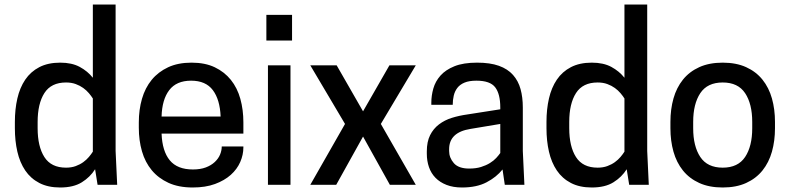

<svg xmlns="http://www.w3.org/2000/svg" viewBox="-20 -820 3501 852"><path d="M247 -542Q299 -542 334 -523Q369 -504 392 -475V-800H493V-150L500 0H413L402 -69Q380 -34 343 -11Q306 12 247 12Q193 12 154.5 -8Q116 -28 92 -63.5Q68 -99 57 -147Q46 -195 46 -251V-279Q46 -335 57 -383Q68 -431 92 -466.5Q116 -502 154.5 -522Q193 -542 247 -542ZM392 -383Q385 -394 374.5 -406.5Q364 -419 349.5 -429.5Q335 -440 316 -447Q297 -454 273 -454Q207 -454 177 -407Q147 -360 147 -279V-251Q147 -170 177 -123Q207 -76 273 -76Q297 -76 316 -83Q335 -90 349.5 -100.5Q364 -111 374.5 -123.5Q385 -136 392 -147Z M697 -227Q700 -149 733.5 -108.5Q767 -68 836 -68Q869 -68 893 -77Q917 -86 933 -101Q949 -116 956.5 -134Q964 -152 964 -170H1060V-166Q1060 -133 1046 -101Q1032 -69 1004 -44Q976 -19 934 -3.5Q892 12 835 12Q773 12 728 -8.5Q683 -29 653.5 -64.5Q624 -100 610 -148.5Q596 -197 596 -253V-277Q596 -333 610 -381.5Q624 -430 653 -465.5Q682 -501 726 -521.5Q770 -542 830 -542Q890 -542 933 -521.5Q976 -501 1004.5 -465.5Q1033 -430 1046.5 -381.5Q1060 -333 1060 -277V-227ZM828 -462Q763 -462 731 -420Q699 -378 697 -303H959Q956 -378 924.5 -420Q893 -462 828 -462Z M1169 -530H1269V0H1169ZM1276 -640H1162V-754H1276Z M1474 -530 1591 -326 1708 -530H1825L1670 -270L1825 0H1710L1591 -214L1472 0H1357L1511 -270L1357 -530Z M2210 -68Q2183 -34 2139 -11Q2095 12 2030 12Q1991 12 1961.5 0.5Q1932 -11 1912.5 -31Q1893 -51 1883.5 -78.5Q1874 -106 1874 -138V-148Q1874 -191 1888.5 -220Q1903 -249 1928 -268Q1953 -287 1985 -297Q2017 -307 2053 -312L2200 -335V-343Q2200 -403 2177.5 -432.5Q2155 -462 2094 -462Q2062 -462 2041.5 -453.5Q2021 -445 2009.5 -430Q1998 -415 1993.5 -395.5Q1989 -376 1989 -355H1894V-364Q1894 -396 1903 -427.5Q1912 -459 1934.5 -484.5Q1957 -510 1996.5 -526Q2036 -542 2097 -542Q2155 -542 2194 -528Q2233 -514 2256.5 -487.5Q2280 -461 2290 -424.5Q2300 -388 2300 -343V-150L2307 0H2220ZM2062 -72Q2092 -72 2114.5 -79Q2137 -86 2154 -96.5Q2171 -107 2182 -119Q2193 -131 2200 -141V-270L2068 -248Q1973 -233 1973 -158V-150Q1973 -120 1994 -96Q2015 -72 2062 -72Z M2606 -542Q2658 -542 2693 -523Q2728 -504 2751 -475V-800H2852V-150L2859 0H2772L2761 -69Q2739 -34 2702 -11Q2665 12 2606 12Q2552 12 2513.5 -8Q2475 -28 2451 -63.5Q2427 -99 2416 -147Q2405 -195 2405 -251V-279Q2405 -335 2416 -383Q2427 -431 2451 -466.5Q2475 -502 2513.5 -522Q2552 -542 2606 -542ZM2751 -383Q2744 -394 2733.5 -406.5Q2723 -419 2708.5 -429.5Q2694 -440 2675 -447Q2656 -454 2632 -454Q2566 -454 2536 -407Q2506 -360 2506 -279V-251Q2506 -170 2536 -123Q2566 -76 2632 -76Q2656 -76 2675 -83Q2694 -90 2708.5 -100.5Q2723 -111 2733.5 -123.5Q2744 -136 2751 -147Z M3187 12Q3127 12 3083 -8Q3039 -28 3010.5 -63.5Q2982 -99 2968.5 -147Q2955 -195 2955 -251V-279Q2955 -335 2968.5 -383Q2982 -431 3010.5 -466.5Q3039 -502 3083 -522Q3127 -542 3187 -542Q3247 -542 3291 -522Q3335 -502 3363.5 -466.5Q3392 -431 3405.5 -383Q3419 -335 3419 -279V-251Q3419 -195 3405.5 -147Q3392 -99 3363.5 -63.5Q3335 -28 3291 -8Q3247 12 3187 12ZM3187 -76Q3255 -76 3286.5 -123.5Q3318 -171 3318 -251V-279Q3318 -359 3286.5 -406.5Q3255 -454 3187 -454Q3119 -454 3087.5 -406.5Q3056 -359 3056 -279V-251Q3056 -171 3087.5 -123.5Q3119 -76 3187 -76Z"/></svg>

Font: Cooper Hewitt
Style: Regular
Weight: 707
Designer: Village Type and Design LLC
Foundry: Cooper Hewitt Smithsonian Design Museum
Version: 1.000